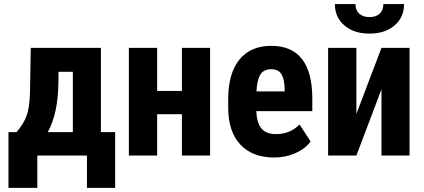

<svg xmlns="http://www.w3.org/2000/svg" viewBox="-20 -763 2080 942"><path d="M61 -114.7Q95.2 -153.8 109.9 -193.4Q124.5 -232.9 127 -304.2L130.9 -528.3H475.1V-114.7H544.9V158.7H406.7V0H163.1V158.7H21.5V-114.7ZM214.4 -114.7H337.4V-410.6H267.1L266.6 -358.4Q265.1 -207 214.4 -114.7Z M1010.7 0H872.6V-202.6H751V0H612.3V-528.3H751V-316.9H872.6V-528.3H1010.7Z M1325.2 9.8Q1218.8 9.8 1159.2 -53.7Q1099.6 -117.2 1099.6 -235.4V-277.3Q1099.6 -402.3 1154.3 -470.2Q1209 -538.1 1311 -538.1Q1410.6 -538.1 1460.9 -474.4Q1511.2 -410.6 1512.2 -285.6V-217.8H1237.3Q1240.2 -159.2 1263.2 -132.1Q1286.1 -105 1334 -105Q1403.3 -105 1449.7 -152.3L1503.9 -68.8Q1478.5 -33.7 1430.2 -12Q1381.8 9.8 1325.2 9.8ZM1238.3 -314.5H1376.5V-327.1Q1375.5 -374.5 1360.8 -398.9Q1346.2 -423.3 1310.1 -423.3Q1273.9 -423.3 1257.6 -397.5Q1241.2 -371.6 1238.3 -314.5Z M1851.6 -528.3H1989.3V0H1851.6V-324.7L1728.5 0H1589.8V-528.3H1728.5V-204.1ZM1962.4 -743.2Q1962.4 -678.2 1915.8 -638.2Q1869.1 -598.1 1793 -598.1Q1716.3 -598.1 1669.7 -638.2Q1623 -678.2 1623 -743.2H1724.1Q1724.1 -712.9 1742.4 -696Q1760.7 -679.2 1793 -679.2Q1824.7 -679.2 1842.8 -696Q1860.8 -712.9 1860.8 -743.2Z"/></svg>

Font: Roboto Condensed
Style: Bold
Weight: 700
Designer: Google
Version: Version 2.134; 2016